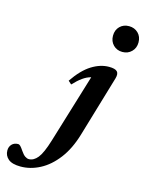

<svg xmlns="http://www.w3.org/2000/svg" viewBox="-368 -794 870 1144"><g transform="rotate(15 67.0 -222.0)"><path d="M204 -631Q204 -666.5 226.2 -688.5Q248.5 -710.5 282.5 -710.5Q316.5 -710.5 339 -688.5Q361.5 -666.5 361.5 -631Q361.5 -596.5 339 -574Q316.5 -551.5 282.5 -551.5Q248.5 -551.5 226.2 -574Q204 -596.5 204 -631ZM172.5 -12Q145 80.5 97.8 142.2Q50.5 204 -7.8 234.5Q-66 265 -126.5 265Q-179 265 -203 244.5Q-227 224 -227 192.5Q-227 169 -212.5 154Q-198 139 -173.5 139Q-167.5 139 -160 146.2Q-152.5 153.5 -139.5 173Q-126 193 -113.8 201.2Q-101.5 209.5 -90.5 209.5Q-60.5 209.5 -36 179.2Q-11.5 149 13.5 67L143 -358Q117 -351.5 91.8 -333.5Q66.5 -315.5 38.5 -285.5L18.5 -303.5Q70 -379 123.5 -412.2Q177 -445.5 230 -445.5Q268 -445.5 280.5 -432.2Q293 -419 284.5 -389.5Z"/></g></svg>

Font: Newsreader Text
Style: Bold Italic
Weight: 700
Italic angle: -17°
Designer: Hugues Gentile
Foundry: Production Type
Version: Version 1.001